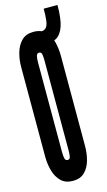

<svg xmlns="http://www.w3.org/2000/svg" viewBox="-130 -883 523 935"><g transform="rotate(-15 132.0 -415.5)"><path d="M116 8Q78.5 8 56.5 -13.5Q34.5 -35 24.8 -69Q15 -103 15 -141V-594Q15 -630.5 24.8 -664.5Q34.5 -698.5 56.5 -720.8Q78.5 -743 116 -743Q156 -743 177.8 -720.8Q199.5 -698.5 207.8 -664.5Q216 -630.5 216 -594V-141Q216 -103 206.5 -69Q197 -35 175.2 -13.5Q153.5 8 116 8ZM117 -97Q128.5 -97 130.8 -110.5Q133 -124 133 -141V-594Q133 -611.5 130.8 -624.8Q128.5 -638 117 -638Q106 -638 103 -625Q100 -612 100 -594V-141Q100 -121 103 -109Q106 -97 117 -97ZM152.5 -735Q170.5 -735 179.5 -745.5Q188.5 -756 191.5 -779Q194.5 -802 194.5 -839H264Q264 -769.5 251 -732Q238 -694.5 213 -680.5Q188 -666.5 152.5 -666.5Z"/></g></svg>

Font: League Gothic Condensed
Style: Regular
Weight: 400
Width: 3
Designer: The League of Moveable Type
Version: Version 2.001